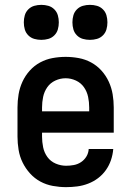

<svg xmlns="http://www.w3.org/2000/svg" viewBox="-20 -762 540 790"><path d="M252 8Q225 8 197.5 3Q170 -2 146 -15Q122 -28 103.5 -48.5Q85 -69 73 -93.5Q61 -118 56.5 -145.5Q52 -173 52 -200V-320Q52 -347 56.5 -374Q61 -401 72.5 -426Q84 -451 102.5 -471.5Q121 -492 145 -505Q169 -518 196 -523Q223 -528 250 -528Q277 -528 304 -523Q331 -518 355 -505Q379 -492 397.5 -471.5Q416 -451 427.5 -426Q439 -401 443.5 -374Q448 -347 448 -320V-216H153V-200Q153 -178 157.5 -156Q162 -134 175 -116Q188 -98 209 -89Q230 -80 252 -80Q268 -80 284 -83Q300 -86 313.5 -95Q327 -104 335.5 -118Q344 -132 345 -149H446Q444 -125 436.5 -103Q429 -81 415.5 -62Q402 -43 383.5 -29Q365 -15 343 -6.5Q321 2 298 5Q275 8 252 8ZM347 -304V-320Q347 -342 342.5 -363.5Q338 -385 325.5 -403Q313 -421 292.5 -430.5Q272 -440 250 -440Q228 -440 207.5 -430.5Q187 -421 174.5 -403Q162 -385 157.5 -363.5Q153 -342 153 -320V-304ZM350 -598Q335 -598 321 -602Q307 -606 296.5 -616.5Q286 -627 282 -641Q278 -655 278 -670Q278 -685 282 -699Q286 -713 296.5 -723.5Q307 -734 321 -738Q335 -742 350 -742Q365 -742 379 -738Q393 -734 403.5 -723.5Q414 -713 418 -699Q422 -685 422 -670Q422 -655 418 -641Q414 -627 403.5 -616.5Q393 -606 379 -602Q365 -598 350 -598ZM150 -598Q135 -598 121 -602Q107 -606 96.5 -616.5Q86 -627 82 -641Q78 -655 78 -670Q78 -685 82 -699Q86 -713 96.5 -723.5Q107 -734 121 -738Q135 -742 150 -742Q165 -742 179 -738Q193 -734 203.5 -723.5Q214 -713 218 -699Q222 -685 222 -670Q222 -655 218 -641Q214 -627 203.5 -616.5Q193 -606 179 -602Q165 -598 150 -598Z"/></svg>

Font: Zed Mono Semibold
Style: Regular
Weight: 600
Monospace: yes
Designer: Belleve Invis
Foundry: Belleve Invis
Version: Version 1.0.0; ttfautohint (v1.8.4)